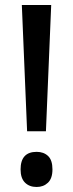

<svg xmlns="http://www.w3.org/2000/svg" viewBox="-20 -734 291 765"><path d="M163 -211H88L67 -714H184ZM62 -59Q62 -129 126 -129Q154 -129 171.5 -112.5Q189 -96 189 -59Q189 -23 171 -6Q153 11 126 11Q97 11 79.5 -6.5Q62 -24 62 -59Z"/></svg>

Font: Noto Sans Condensed Medium
Style: Regular
Weight: 500
Width: 3
Designer: Monotype Design Team
Foundry: Monotype Imaging Inc.
Version: Version 2.013; ttfautohint (v1.8.4.7-5d5b)